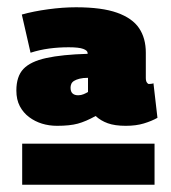

<svg xmlns="http://www.w3.org/2000/svg" viewBox="-20 -709 470 528"><path d="M41 -201V-314H405V-201ZM25 -460Q25 -499 44.5 -519.5Q64 -540 107.5 -549.5Q151 -559 221 -561V-563Q221 -570 209 -574.5Q197 -579 169 -579Q141 -579 115 -575.5Q89 -572 64 -564L40 -669Q72 -678 112.5 -683.5Q153 -689 189 -689Q260 -689 302 -674Q344 -659 362.5 -631.5Q381 -604 381 -564V-495Q381 -486 384 -482Q387 -478 389 -478Q392 -478 396 -478.5Q400 -479 402 -480L413 -385Q397 -376 375.5 -369.5Q354 -363 326 -363Q296 -363 276.5 -370Q257 -377 243 -390Q216 -375 194 -369Q172 -363 137 -363Q115 -363 95.5 -369Q76 -375 60 -387Q44 -399 34.5 -417Q25 -435 25 -460ZM174 -468Q174 -457 179.5 -452Q185 -447 195 -447Q203 -447 210 -450Q217 -453 222 -456V-495Q208 -495 198.5 -492.5Q189 -490 183.5 -486.5Q178 -483 176 -478Q174 -473 174 -468Z"/></svg>

Font: Georama Black
Style: Regular
Weight: 900
Designer: Jean-Baptiste Levee
Foundry: Production Type
Version: Version 1.001